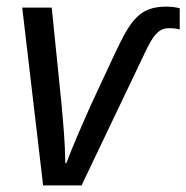

<svg xmlns="http://www.w3.org/2000/svg" viewBox="-20 -559 562 579"><path d="M226 0 417 -400C441 -451 458 -474 489 -474C504 -474 513 -473 522 -470V-534C511 -537 497 -539 482 -539C402 -539 375 -500 329 -403L253 -240C234 -197 203 -128 180 -67H177C176 -134 171 -181 166 -240L136 -536H47L110 0Z"/></svg>

Font: BC Sans
Style: Italic
Weight: 400
Italic angle: -12°
Designer: Monotype Design Team
Designer: Province of B.C.
Foundry: Monotype Imaging Inc.
Version: Version 2.000;GOOG;noto-source:20170915:90ef993387c0